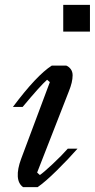

<svg xmlns="http://www.w3.org/2000/svg" viewBox="-20 -770 390 790"><path d="M240.2 -640.1V-750H350.1V-640.1ZM132.8 -60.1 144 -49.8Q158.7 -59.6 196.3 -94.7Q233.9 -129.9 258.8 -158.2H298.8Q261.7 -115.7 213.6 -68.4Q165.5 -21 134.8 0H75.2Q55.2 -13.7 53.2 -43.9Q51.3 -74.2 66.9 -116.2L185.1 -432.1L173.8 -441.9Q146 -417.5 73.2 -330.1H33.2Q130.4 -460 192.9 -500H252.9Q263.7 -495.6 271.2 -485.4Q278.8 -475.1 278.8 -460Q278.8 -432.1 263.2 -394Z"/></svg>

Font: Happy Times at the IKOB New Game Plus Edition
Style: Italic
Weight: 400
Italic angle: -16°
Designer: Lucas Le Bihan
Foundry: Lucas Le Bihan
Version: Version 1.000;PS 1.0;hotconv 1.0.88;makeotf.lib2.5.647800